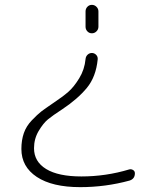

<svg xmlns="http://www.w3.org/2000/svg" viewBox="-20 -540 643 790"><path d="M332 -493Q332 -504 339.5 -512Q347 -520 358 -520Q369 -520 377 -512Q385 -504 385 -493V-430Q385 -419 377 -411Q369 -403 358 -403Q347 -403 339.5 -411Q332 -419 332 -430ZM310 230Q195 230 131.5 188Q68 146 68 73Q68 37 78 8Q88 -21 111 -45Q134 -69 149.5 -81Q165 -93 199 -116Q238 -142 261 -162Q284 -182 306 -218Q328 -254 332 -297Q333 -308 340.5 -315Q348 -322 358 -322Q368 -322 375.5 -314.5Q383 -307 382 -296Q375 -224 337.5 -178.5Q300 -133 237 -91Q197 -65 177.5 -49Q158 -33 139 -1Q120 31 120 70Q120 125 170 155.5Q220 186 315 186Q416 186 512 157Q520 155 527.5 159.5Q535 164 535 173Q535 196 513 203Q414 230 310 230Z"/></svg>

Font: Rounded Mplus 1c Light
Style: Regular
Weight: 300
Version: Version 1.059.20150529